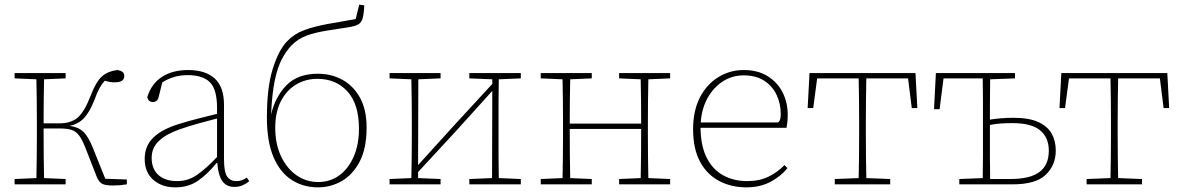

<svg xmlns="http://www.w3.org/2000/svg" viewBox="-20 -795 5098 828"><path d="M397 -33 347 -161Q334 -194 320.5 -211.5Q307 -229 288 -235Q269 -241 237 -241H168V-235Q168 -180 168.5 -124Q169 -68 170 -27L263 -23V0H43V-23L137 -27Q138 -68 138.5 -120Q139 -172 139 -213V-267Q139 -308 138.5 -360.5Q138 -413 137 -453L43 -457V-480H263V-457L170 -453Q169 -413 168.5 -360Q168 -307 168 -263H236Q286 -263 315 -288Q344 -313 370 -380Q393 -441 418.5 -464.5Q444 -488 487 -493Q500 -491 508 -485Q516 -479 516 -467Q516 -440 475 -440Q462 -440 451.5 -442Q441 -444 432 -447Q420 -434 409.5 -415.5Q399 -397 388 -366Q367 -312 342.5 -286Q318 -260 280 -252Q316 -248 338.5 -227.5Q361 -207 381 -156L434 -24L527 -21V0Q497 5 468 5Q433 5 419.5 -3Q406 -11 397 -33Z M991 11Q956 11 938.5 -14.5Q921 -40 917 -92H914Q874 -43 833 -15Q792 13 736 13Q678 13 641 -19.5Q604 -52 604 -110Q604 -166 641.5 -202Q679 -238 751 -260Q792 -273 834 -283.5Q876 -294 916 -304V-329Q916 -410 885 -440.5Q854 -471 790 -471Q758 -471 731 -463Q704 -455 680 -440L664 -376Q659 -355 639 -355Q620 -355 615 -376Q633 -434 678.5 -463.5Q724 -493 791 -493Q866 -493 906 -456.5Q946 -420 946 -343V-109Q946 -52 960 -33Q974 -14 999 -14Q1013 -14 1023.5 -18Q1034 -22 1044 -29L1055 -14Q1044 -4 1027.5 3.5Q1011 11 991 11ZM634 -114Q634 -67 663 -40.5Q692 -14 744 -14Q790 -14 828.5 -40Q867 -66 916 -118V-284Q877 -274 835.5 -262.5Q794 -251 754 -237Q695 -216 664.5 -186.5Q634 -157 634 -114Z M1352 13Q1288 13 1238 -19Q1188 -51 1159.5 -117.5Q1131 -184 1131 -289Q1131 -417 1156 -497.5Q1181 -578 1218 -617Q1250 -650 1293 -665.5Q1336 -681 1390 -691Q1425 -697 1458.5 -703Q1492 -709 1514 -713L1529 -775L1551 -772Q1549 -732 1543.5 -715Q1538 -698 1527 -691Q1514 -682 1477 -676.5Q1440 -671 1396 -664Q1338 -655 1301 -641Q1264 -627 1237 -599Q1214 -575 1195.5 -540Q1177 -505 1165 -448Q1153 -391 1149 -301Q1167 -378 1215.5 -427.5Q1264 -477 1351 -477Q1409 -477 1456.5 -451Q1504 -425 1532.5 -373.5Q1561 -322 1561 -245Q1561 -155 1531 -98Q1501 -41 1453.5 -14Q1406 13 1352 13ZM1352 -10Q1404 -10 1443.5 -39Q1483 -68 1505.5 -120Q1528 -172 1528 -240Q1528 -346 1478.5 -400.5Q1429 -455 1349 -455Q1297 -455 1255.5 -429.5Q1214 -404 1190.5 -357Q1167 -310 1167 -244Q1167 -174 1192 -121Q1217 -68 1259 -39Q1301 -10 1352 -10Z M2004 -457V-480H2226V-457L2131 -453Q2130 -413 2130 -360.5Q2130 -308 2130 -267V-213Q2130 -172 2130 -120Q2130 -68 2131 -27L2226 -23V0H2004V-23L2102 -27L2103 -403L1943 -226L1783 -53V-27L1880 -23V0H1660V-23L1754 -27Q1755 -68 1755.5 -120Q1756 -172 1756 -213V-267Q1756 -308 1755.5 -360.5Q1755 -413 1754 -453L1660 -457V-480H1880V-457L1784 -453L1783 -83L1938 -254L2103 -433V-453Z M2650 -457V-480H2870V-457L2776 -453Q2775 -413 2774.5 -360.5Q2774 -308 2774 -267V-213Q2774 -172 2774.5 -120Q2775 -68 2776 -27L2870 -23V0H2650V-23L2743 -27Q2744 -68 2744.5 -124.5Q2745 -181 2745 -239H2437Q2437 -179 2437.5 -123.5Q2438 -68 2439 -27L2532 -23V0H2312V-23L2406 -27Q2407 -68 2407.5 -120Q2408 -172 2408 -213V-267Q2408 -308 2407.5 -360.5Q2407 -413 2406 -453L2312 -457V-480H2532V-457L2439 -453Q2438 -413 2437.5 -361.5Q2437 -310 2437 -262H2745Q2745 -310 2744.5 -361.5Q2744 -413 2743 -453Z M3187 -470Q3137 -470 3096.5 -443.5Q3056 -417 3031 -371.5Q3006 -326 3002 -267H3333Q3347 -270 3347 -303Q3347 -348 3329 -386Q3311 -424 3275.5 -447Q3240 -470 3187 -470ZM3199 13Q3134 13 3081.5 -14.5Q3029 -42 2999 -97.5Q2969 -153 2969 -238Q2969 -318 2998.5 -375Q3028 -432 3078 -462.5Q3128 -493 3187 -493Q3248 -493 3290.5 -466.5Q3333 -440 3355 -396.5Q3377 -353 3377 -301Q3377 -283 3375.5 -269Q3374 -255 3372 -244H3001Q3002 -165 3028 -114Q3054 -63 3099.5 -38.5Q3145 -14 3202 -14Q3255 -14 3294 -33Q3333 -52 3363 -83L3376 -70Q3348 -35 3303 -11Q3258 13 3199 13Z M3463 -329 3471 -480H3928L3936 -329H3912L3896 -457H3716Q3715 -416 3714.5 -363Q3714 -310 3714 -267V-213Q3714 -172 3714.5 -120Q3715 -68 3716 -27L3819 -23V0H3580V-23L3683 -27Q3684 -68 3684.5 -120Q3685 -172 3685 -213V-267Q3685 -310 3684.5 -363Q3684 -416 3683 -457H3504L3487 -329Z M4249 -213Q4249 -170 4249 -117Q4249 -64 4250 -23H4336Q4423 -23 4463 -53.5Q4503 -84 4503 -145Q4503 -202 4465.5 -233Q4428 -264 4347 -264Q4320 -264 4296 -262.5Q4272 -261 4249 -256ZM4008 -324 4016 -480H4357V-457L4250 -453Q4250 -426 4249.5 -393.5Q4249 -361 4249 -331Q4249 -301 4249 -279Q4273 -283 4297.5 -285Q4322 -287 4351 -287Q4418 -287 4458 -268.5Q4498 -250 4515.5 -218.5Q4533 -187 4533 -146Q4533 -83 4490 -41.5Q4447 0 4346 0H4117V-23L4218 -27Q4219 -68 4219 -120Q4219 -172 4219 -213V-267Q4219 -310 4219 -363Q4219 -416 4218 -457H4049L4032 -324Z M4549 -329 4557 -480H5014L5022 -329H4998L4982 -457H4802Q4801 -416 4800.5 -363Q4800 -310 4800 -267V-213Q4800 -172 4800.5 -120Q4801 -68 4802 -27L4905 -23V0H4666V-23L4769 -27Q4770 -68 4770.5 -120Q4771 -172 4771 -213V-267Q4771 -310 4770.5 -363Q4770 -416 4769 -457H4590L4573 -329Z"/></svg>

Font: Source Serif 4 SmText ExtraLight
Style: Regular
Weight: 200
Designer: Frank Grießhammer
Foundry: Adobe
Version: Version 4.005;hotconv 1.1.0;makeotfexe 2.6.0